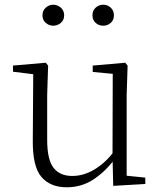

<svg xmlns="http://www.w3.org/2000/svg" viewBox="-20 -780 683 814"><path d="M263 14Q193 14 155.5 -30Q118 -74 119 -185L121 -478L140 -463L35 -476V-502L174 -514L184 -502L180 -377V-188Q180 -103 207 -68.5Q234 -34 286 -34Q334 -34 379.5 -61Q425 -88 463 -137L482 -103H464Q425 -51 375 -18.5Q325 14 263 14ZM460 8 457 -116V-117L458 -467L373 -475V-502L511 -514L521 -502L517 -377V-35L596 -27V0ZM205 -671Q188 -671 174 -683Q160 -695 160 -715Q160 -735 174 -747.5Q188 -760 205 -760Q224 -760 238 -747.5Q252 -735 252 -715Q252 -695 238 -683Q224 -671 205 -671ZM418 -671Q399 -671 385.5 -683Q372 -695 372 -715Q372 -735 385.5 -747.5Q399 -760 418 -760Q436 -760 449.5 -747.5Q463 -735 463 -715Q463 -695 449.5 -683Q436 -671 418 -671Z"/></svg>

Font: Noto Serif HK ExtraLight
Style: Regular
Weight: 200
Designer: Ryoko NISHIZUKA 西塚涼子 (kana & ideographs); Frank Grießhammer (Latin, Greek & Cyrillic); Wenlong ZHANG 张文龙 (bopomofo); San
Foundry: Adobe
Version: Version 2.002-H1;hotconv 1.1.0;makeotfexe 2.6.0